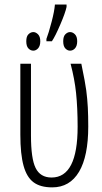

<svg xmlns="http://www.w3.org/2000/svg" viewBox="-20 -808 447 838"><path d="M255.9 -627.9Q255.9 -648.9 265.1 -658.2Q274.9 -668 285.6 -668Q297.4 -668 307.1 -658.2Q316.9 -648.4 316.9 -627.9Q316.9 -607.4 307.1 -596.7Q297.9 -586.9 285.6 -586.9Q274.4 -586.9 265.1 -596.7Q255.9 -606.4 255.9 -627.9ZM94.7 -627.9Q94.7 -648.9 104 -658.2Q113.8 -668 125.5 -668Q136.2 -668 146 -658.2Q155.8 -648.4 155.8 -627.9Q155.8 -607.4 146 -596.7Q136.7 -586.9 125.5 -586.9Q113.3 -586.9 104 -596.7Q94.7 -606.4 94.7 -627.9ZM182.6 -638.2Q191.9 -662.1 205.6 -713.9Q217.3 -758.8 219.7 -788.1H270.5V-777.8Q265.1 -752 243.7 -702.1Q221.2 -649.4 206.5 -627.9H182.6ZM115.2 -216.8Q115.2 -115.7 135.3 -75.2Q155.8 -33.2 205.1 -33.2Q318.8 -33.2 318.8 -254.9Q318.8 -336.9 312 -402.3Q305.7 -462.4 288.1 -529.8H335Q352.5 -445.3 356.4 -414.1Q361.3 -376.5 363.3 -338.9Q365.2 -303.2 365.2 -255.9Q365.2 -126.5 325.2 -58.6Q284.7 9.8 208 9.8Q155.8 9.8 126 -12.7Q96.7 -34.7 83 -84Q68.8 -134.8 68.8 -220.2V-529.8H115.2Z"/></svg>

Font: Germano
Style: Regular
Weight: 300
Width: 3
Foundry: Ascender Corporation
Version: Version 1.10; ttfautohint (v1.5)